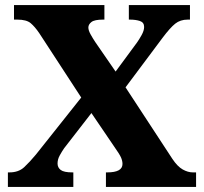

<svg xmlns="http://www.w3.org/2000/svg" viewBox="-20 -734 801 754"><path d="M11 0V-57H17Q53 -57 75 -77.5Q97 -98 121 -127L299 -351L134 -604Q117 -629 100.5 -643Q84 -657 48 -657H35V-714H390V-657H385Q351 -657 339 -647.5Q327 -638 327 -626Q327 -615 335.5 -599.5Q344 -584 354 -569L434 -453L518 -567Q526 -578 536 -596Q546 -614 546 -628Q546 -646 529.5 -651.5Q513 -657 490 -657H486V-714H726V-657H717Q688 -657 668 -641Q648 -625 618 -585L473 -391L657 -110Q677 -80 697.5 -68.5Q718 -57 737 -57H750V0H396V-57H401Q461 -57 461 -90Q461 -102 455.5 -115Q450 -128 428 -159L339 -290L232 -152Q223 -139 214.5 -123.5Q206 -108 206 -92Q206 -76 218.5 -66.5Q231 -57 264 -57H268V0Z"/></svg>

Font: Noto Serif Tamil ExtraBold
Style: Italic
Weight: 800
Italic angle: -12°
Designer: Indian Type Foundry, Tom Grace, and the Monotype Design Team
Foundry: Monotype Imaging Inc.
Version: Version 2.003; ttfautohint (v1.8.4.7-5d5b)